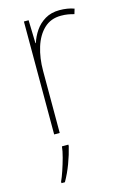

<svg xmlns="http://www.w3.org/2000/svg" viewBox="-117 -591 568 867"><g transform="rotate(-15 167.0 -157.5)"><path d="M252 -536Q290 -536 320 -525L313 -501Q299 -505 284.5 -507.5Q270 -510 252 -510Q204 -510 172.5 -480Q141 -450 125.5 -400Q110 -350 110 -290V0H84V-528H106L109 -420H111Q120 -449 138 -475.5Q156 -502 184.5 -519Q213 -536 252 -536ZM134 68Q125 106 110 146Q95 186 75 221H59V214Q67 197 76.5 169Q86 141 94 111.5Q102 82 104 61H134Z"/></g></svg>

Font: Noto Sans Thai SemCond Thin
Style: Regular
Weight: 100
Width: 4
Designer: Monotype Design Team
Foundry: Monotype Imaging Inc.
Version: Version 2.002; ttfautohint (v1.8.4.7-5d5b)